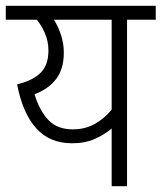

<svg xmlns="http://www.w3.org/2000/svg" viewBox="-20 -642 557 662"><path d="M517 -622V-574H418V0H365V-199Q342 -179 308 -163.5Q274 -148 229 -148Q151 -148 104.5 -200Q58 -252 39 -351Q95 -365 121 -392Q147 -419 147 -467Q147 -499 135.5 -526Q124 -553 107 -574H0V-622ZM99 -317Q117 -259 147.5 -227.5Q178 -196 231 -196Q273 -196 306.5 -214.5Q340 -233 365 -264V-574H166Q181 -550 190.5 -521Q200 -492 200 -461Q200 -404 173.5 -369.5Q147 -335 99 -317Z"/></svg>

Font: Noto Sans SemiCondensed Light
Style: Italic
Weight: 300
Width: 4
Italic angle: -12°
Designer: Monotype Design Team
Foundry: Monotype Imaging Inc.
Version: Version 2.013; ttfautohint (v1.8.4.7-5d5b)